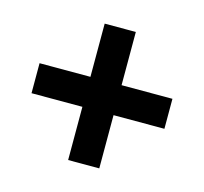

<svg xmlns="http://www.w3.org/2000/svg" viewBox="-77 -651 681 642"><g transform="rotate(15 264.0 -330.0)"><path d="M210.1 -93.9V-278.1H34V-381.9H210.1V-566.1H317.9V-381.9H494V-278.1H317.9V-93.9Z"/></g></svg>

Font: Source Sans 3
Style: Regular
Weight: 200
Designer: Paul D. Hunt
Foundry: Adobe
Version: Version 3.046;hotconv 1.0.118;makeotfexe 2.5.65603